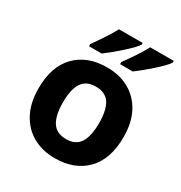

<svg xmlns="http://www.w3.org/2000/svg" viewBox="-180 -896 979 1036"><g transform="rotate(30 309.5 -378.0)"><path d="M574.2 -273.9Q574.2 -137.2 502.7 -63.7Q431.2 9.8 308.1 9.8Q231.4 9.8 172.1 -23.2Q112.8 -56.2 78.9 -119.6Q44.9 -183.1 44.9 -273.9Q44.9 -409.7 116.2 -482.9Q187.5 -556.2 311 -556.2Q387.7 -556.2 447 -523.4Q506.3 -490.7 540.3 -427.7Q574.2 -364.7 574.2 -273.9ZM196.8 -273.9Q196.8 -192.9 223.4 -151.4Q250 -109.9 310.1 -109.9Q369.6 -109.9 395.8 -151.4Q421.9 -192.9 421.9 -273.9Q421.9 -355 395.5 -395.5Q369.1 -436 309.1 -436Q250 -436 223.4 -395.5Q196.8 -355 196.8 -273.9ZM603 -766.1V-755.9Q595.2 -742.7 575.9 -723.1Q556.6 -703.6 532 -681.6Q507.3 -659.7 482.9 -639.6Q458.5 -619.6 439.9 -606H360.8V-619.1Q375 -638.2 392.8 -664.1Q410.6 -689.9 427.7 -716.8Q444.8 -743.7 456.1 -766.1ZM409.2 -766.1V-755.9Q401.4 -742.7 382.1 -723.1Q362.8 -703.6 338.1 -681.6Q313.5 -659.7 289.1 -639.6Q264.6 -619.6 246.1 -606H167V-619.1Q181.2 -638.2 198.5 -664.1Q215.8 -689.9 232.9 -716.8Q250 -743.7 261.7 -766.1Z"/></g></svg>

Font: Open Sans
Style: Bold
Weight: 700
Designer: Monotype Design Team
Foundry: Monotype Imaging Inc.
Version: Version 3.000; ttfautohint (v1.8.4)